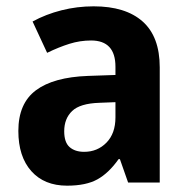

<svg xmlns="http://www.w3.org/2000/svg" viewBox="-20 -670 594 607"><path d="M276 -650Q377 -650 431 -602Q485 -554 485 -457V-93H385L359 -167H355Q324 -123 288 -103Q252 -83 192 -83Q120 -83 79 -129Q38 -175 38 -256Q38 -343 93.5 -384.5Q149 -426 258 -430L345 -433V-459Q345 -542 268 -542Q233 -542 199.5 -531.5Q166 -521 129 -503L83 -602Q125 -625 174.5 -637.5Q224 -650 276 -650ZM294 -345Q233 -343 208 -319Q183 -295 183 -255Q183 -220 200 -205Q217 -190 246 -190Q288 -190 316.5 -219Q345 -248 345 -299V-347Z"/></svg>

Font: Noto Sans Telugu UI SemiCondensed
Style: Bold
Weight: 700
Width: 4
Designer: Jelle Bosma - Monotype Design Team
Foundry: Monotype Imaging Inc.
Version: Version 2.005; ttfautohint (v1.8.4.7-5d5b)